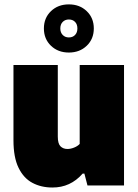

<svg xmlns="http://www.w3.org/2000/svg" viewBox="-20 -847 630 877"><path d="M219 9.5Q168 9.5 128 -11.8Q88 -33 64.8 -80.5Q41.5 -128 41.5 -206.5V-550H244V-223Q244 -191 256.2 -178.8Q268.5 -166.5 288 -166.5Q302.5 -166.5 318.2 -172.8Q334 -179 344 -189.5V-550H546.5V0H379.5L365.5 -54H357.5Q301.5 10 219 9.5ZM294.5 -607Q245 -607 212.8 -638Q180.5 -669 180.5 -717Q180.5 -765 212.8 -796Q245 -827 294.5 -827Q344 -827 376.2 -796Q408.5 -765 408.5 -717Q408.5 -669 376.2 -638Q344 -607 294.5 -607ZM294.5 -676Q312 -676 322.8 -687.2Q333.5 -698.5 333.5 -717Q333.5 -736 322.8 -747Q312 -758 294.5 -758Q277.5 -758 266.5 -747Q255.5 -736 255.5 -717Q255.5 -698.5 266.5 -687.2Q277.5 -676 294.5 -676Z"/></svg>

Font: Encode Sans SemiCondensed SemiCondensed Black
Style: Regular
Weight: 900
Width: 4
Designer: Multiple Designers
Foundry: Impallari Type
Version: Version 3.000; ttfautohint (v1.8.3) -l 8 -r 50 -G 200 -x 14 